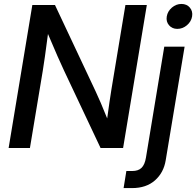

<svg xmlns="http://www.w3.org/2000/svg" viewBox="-20 -753 998 977"><path d="M23.9 0 144.5 -727.5H259.8L466.8 -287.6Q476.6 -267.1 493.2 -228.5Q509.8 -189.9 525.4 -150.4Q530.8 -190.4 536.9 -232.2Q543 -273.9 546.4 -294.4L618.2 -727.5H727.1L606.4 0H491.7L306.2 -393.1Q294.4 -418 272.7 -467Q251 -516.1 224.1 -580.1Q215.8 -513.7 208.7 -466.1Q201.7 -418.5 197.8 -393.6L132.3 0ZM815.9 -515.6H919.4L823.2 62.5Q813 125.5 768.6 164.8Q724.1 204.1 651.9 204.1H608.9L623 117.2H652.8Q683.6 117.2 700.2 101.1Q716.8 85 722.7 48.8ZM882.3 -606Q856 -606 840.1 -624.5Q824.2 -643.1 828.6 -669.4Q833 -695.8 854.7 -714.4Q876.5 -732.9 903.3 -732.9Q930.2 -732.9 946 -714.4Q961.9 -695.8 957.5 -669.4Q953.1 -643.1 931.2 -624.5Q909.2 -606 882.3 -606Z"/></svg>

Font: Inter Display Medium
Style: Italic
Weight: 500
Italic angle: -9.39999°
Designer: Rasmus Andersson
Foundry: rsms
Version: Version 4.000;git-a52131595